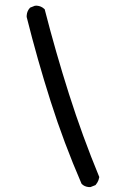

<svg xmlns="http://www.w3.org/2000/svg" viewBox="-61 -870 622 1009"><g transform="rotate(5 250.0 -365.0)"><path d="M446.3 97.7Q423.8 97.7 408.2 84.5L406.7 82.5Q295.9 -122.1 207.3 -334.5Q118.7 -546.9 43.5 -764.6Q43 -770 43 -773.9Q43 -795.9 55.7 -812.5L57.6 -814.9L82 -827.1Q88.4 -828.1 92.3 -828.1Q114.3 -828.1 130.9 -815.4L134.3 -813Q211.4 -593.8 300.5 -380.1Q389.6 -166.5 497.1 40.5Q495.6 51.3 494.1 57.6Q490.2 70.8 482.4 82L480.5 84.5L456.1 96.7Q449.7 97.7 446.3 97.7Z"/></g></svg>

Font: NaikaiFont
Style: ExtraLight
Weight: 200
Version: Version 1.89